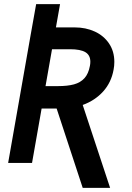

<svg xmlns="http://www.w3.org/2000/svg" viewBox="-20 -790 640 932"><path d="M128.5 -619 155.5 -770H271.5L251.5 -657H342.5Q396 -657 439.8 -637Q483.5 -617 509.2 -579Q535 -541 535 -489.5Q535 -470.5 531.5 -452.5Q520.5 -390 480.8 -346Q441 -302 381.5 -280.5L514.5 122H381.5L255 -263H182L135.5 1H19.5ZM416.5 -470.5Q418.5 -480 418.5 -490.5Q418.5 -522 394.8 -536.5Q371 -551 319.5 -551H232.5L201 -372H261.5Q308 -372 339.2 -380.5Q370.5 -389 390 -410.5Q409.5 -432 416.5 -470.5Z"/></svg>

Font: JuliaMono
Style: Bold Italic
Weight: 700
Italic angle: -9°
Monospace: yes
Designer: cormullion
Foundry: corm
Version: Version 0.057; ttfautohint (v1.8.4)